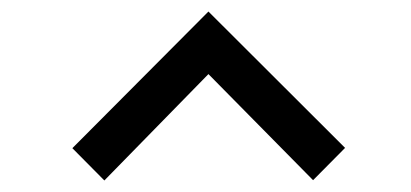

<svg xmlns="http://www.w3.org/2000/svg" viewBox="-20 -756 713 333"><path d="M161 -443 341.5 -627.5 523 -443.5 578.5 -499.5 341.5 -736 105.5 -499Z"/></svg>

Font: Hauora Medium
Style: Regular
Weight: 500
Designer: Wayne Shih
Foundry: WCYS
Version: Version 1.001;hotconv 1.0.109;makeotfexe 2.5.65596